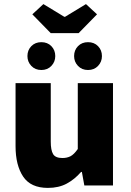

<svg xmlns="http://www.w3.org/2000/svg" viewBox="-20 -906 640 938"><path d="M214 12Q130 12 93 -43.5Q56 -99 56 -192V-500H228V-214Q228 -172 239.5 -153Q251 -134 285 -134Q307 -134 324 -142.5Q341 -151 360 -178V-500H532V0H392L380 -66H376Q345 -30 306 -9Q267 12 214 12ZM182 -564Q152 -564 133 -584Q114 -604 114 -632Q114 -661 133 -680.5Q152 -700 182 -700Q212 -700 231 -680.5Q250 -661 250 -632Q250 -604 231 -584Q212 -564 182 -564ZM410 -564Q380 -564 361 -584Q342 -604 342 -632Q342 -661 361 -680.5Q380 -700 410 -700Q440 -700 459 -680.5Q478 -661 478 -632Q478 -604 459 -584Q440 -564 410 -564ZM228 -744 138 -836 192 -886 294 -824H298L400 -886L454 -836L364 -744Z"/></svg>

Font: Source Code Pro ExtraLight Black
Style: Regular
Weight: 900
Monospace: yes
Version: Version 1.018;hotconv 1.0.116;makeotfexe 2.5.65601